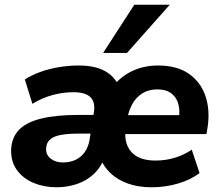

<svg xmlns="http://www.w3.org/2000/svg" viewBox="-20 -781 931 812"><path d="M219 11Q167 11 123 -7Q79 -25 52.5 -60.5Q26 -96 27 -147Q29 -199 60 -231.5Q91 -264 154 -279.5Q217 -295 312 -295H391L380 -216H316Q266 -216 235.5 -210Q205 -204 190.5 -190Q176 -176 175 -153Q174 -126 194.5 -110Q215 -94 246 -94Q276 -94 299.5 -105Q323 -116 338.5 -138Q354 -160 359 -191L377 -306Q384 -348 363 -369.5Q342 -391 290 -391Q246 -391 202 -379Q158 -367 117 -342L85 -445Q113 -463 150 -476.5Q187 -490 229 -497Q271 -504 312 -504Q380 -504 422 -481.5Q464 -459 484 -415H457Q491 -458 540 -481Q589 -504 648 -504Q728 -504 778 -469.5Q828 -435 848.5 -376Q869 -317 858 -243L853 -214H486L498 -294H754L736 -278Q742 -314 734 -342Q726 -370 704 -386.5Q682 -403 645 -403Q608 -403 581 -385.5Q554 -368 539 -340Q524 -312 518 -278L512 -244Q502 -177 534.5 -139.5Q567 -102 637 -102Q681 -102 720 -114Q759 -126 791 -148L824 -49Q787 -21 733.5 -5Q680 11 621 11Q565 11 521.5 -4.5Q478 -20 448 -48Q418 -76 403 -115H422Q406 -72 375.5 -44Q345 -16 304.5 -2.5Q264 11 219 11ZM416 -557 548 -761H698L517 -557Z"/></svg>

Font: Nunito Sans 11pt ExtraBold
Style: Italic
Weight: 800
Italic angle: -9°
Version: Version 3.101;gftools[0.9.27]